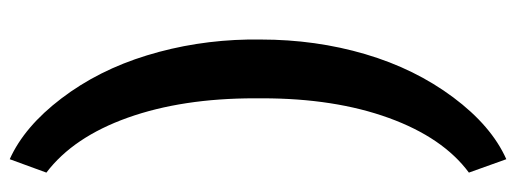

<svg xmlns="http://www.w3.org/2000/svg" viewBox="-350 -479 1051 391"><g transform="rotate(90 175.5 -283.5)"><path d="M60.5 -289.1Q60.5 -400.9 90.3 -502Q120.1 -603 178.2 -680.9Q236.3 -758.8 304.2 -789.1L331.5 -712.9Q260.3 -660.2 220.2 -549.8Q180.2 -439.5 180.2 -292V-276.9Q180.2 -128.9 219.7 -18.1Q259.3 92.8 331.5 147.5L304.2 222.2Q237.8 192.4 180.4 116.9Q123 41.5 92.8 -57.1Q62.5 -155.8 60.5 -263.2Z"/></g></svg>

Font: Vazir UI
Style: Bold-UI
Weight: 700
Designer: Saber Rastikerdar
Foundry: Saber Rastikerdar
Version: Version 30.1.0